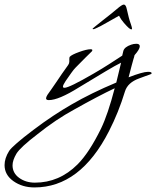

<svg xmlns="http://www.w3.org/2000/svg" viewBox="-196 -464 685 842"><path d="M-45 358Q-98 358 -137 330.5Q-176 303 -176 260Q-176 230 -156 198Q-148 186 -121.5 163Q-95 140 -50 106Q-5 72 36.5 44.5Q78 17 118 -6Q161 -31 210 -55Q259 -79 314 -102L335 -189Q312 -178 266 -150.5Q220 -123 149 -80Q61 -25 18 -25Q6 -25 6 -33Q6 -38 12 -48Q20 -59 30 -73.5Q40 -88 51 -104Q62 -121 75 -139.5Q88 -158 103 -179Q108 -186 108 -194V-205Q108 -213 110 -215Q118 -224 151 -236Q184 -248 201 -248Q209 -248 209 -244Q209 -243 208.5 -242Q208 -241 207 -239Q185 -218 135 -167Q127 -159 116.5 -144Q106 -129 92 -109Q80 -91 80 -84Q80 -79 87 -79Q107 -79 214 -141Q252 -163 283 -183Q314 -203 340 -220L345 -241Q350 -258 379 -268Q390 -272 402 -272Q417 -272 417 -261Q417 -248 394 -222Q393 -218 392 -213.5Q391 -209 389 -204L381 -175L368 -125Q430 -149 453 -149Q469 -149 469 -143Q469 -139 458 -136Q452 -134 441 -130Q430 -126 414 -120Q364 -102 352 -63Q338 -17 320.5 26.5Q303 70 282 111Q156 358 -45 358ZM-43 337Q64 337 144 257Q195 206 247 100Q277 38 307 -77Q235 -43 130 16Q49 60 -31 124Q-107 182 -124 210Q-141 239 -141 261Q-141 295 -112 316Q-83 337 -43 337ZM213 -336Q210 -336 210 -338Q210 -339 222.5 -349Q235 -359 252.5 -373Q270 -387 288 -401Q306 -415 316 -424Q339 -444 347 -444Q356 -444 360 -424Q364 -406 368.5 -388.5Q373 -371 378 -358Q383 -343 383 -339Q383 -335 380 -335Q377 -335 369 -341Q361 -348 347.5 -363.5Q334 -379 326 -395Q300 -381 271 -364Q242 -347 223 -339Q217 -336 213 -336Z"/></svg>

Font: Whisper
Style: Regular
Weight: 400
Designer: Robert E. Leuschke
Foundry: Robert E. Leuschke
Version: Version 1.010; ttfautohint (v1.8.4.7-5d5b)